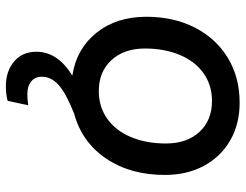

<svg xmlns="http://www.w3.org/2000/svg" viewBox="-111 -489 835 653"><g transform="rotate(90 306.5 -162.5)"><path d="M468 -309Q468 -381 428.5 -423.5Q389 -466 323 -466Q270 -466 229.5 -437.5Q189 -409 167 -357Q145 -305 145 -238Q145 -167 184.5 -124Q224 -81 290 -81Q343 -81 383.5 -109.5Q424 -138 446 -190Q468 -242 468 -309ZM329 -560Q402 -560 457.5 -528Q513 -496 544 -438.5Q575 -381 575 -306Q575 -188 519 -105.5Q463 -23 366 3Q294 32 267.5 57Q241 82 241 112Q241 136 257 149Q273 162 300 162Q317 162 338 159L323 229Q301 235 274 235Q222 235 189 207Q156 179 156 131Q156 59 237 9Q146 -5 91.5 -73Q37 -141 37 -243Q37 -336 74 -408Q111 -480 177 -520Q243 -560 329 -560Z"/></g></svg>

Font: Application Medium
Style: Italic
Weight: 500
Italic angle: -12°
Designer: Wei Huang
Foundry: Wei Huang
Version: Version 0.012